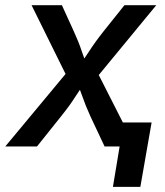

<svg xmlns="http://www.w3.org/2000/svg" viewBox="-38 -566 639 742"><path d="M-17.6 0 250 -321.8 235.8 -238.8 84 -545.9H201.2L246.6 -446.3Q265.6 -405.3 278.1 -367.7Q290.5 -330.1 305.2 -294.9H255.9Q282.2 -330.1 306.4 -367.7Q330.6 -405.3 363.3 -446.3L442.9 -545.9H565.9L310.5 -235.8L323.2 -316.4L483.9 0H366.2L311.5 -116.2Q293 -156.7 280.3 -193.4Q267.6 -230 252.9 -264.2H302.7Q277.3 -230 253.9 -193.4Q230.5 -156.7 197.8 -116.2L105 0ZM398.4 156.2 424.3 0H385.7L400.9 -92.8H547.9L504.4 156.2Z"/></svg>

Font: Inter Medium
Style: Italic
Weight: 500
Italic angle: -9.3988°
Designer: Rasmus Andersson
Foundry: rsms
Version: Version 4.001;git-66647c0bb